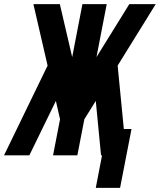

<svg xmlns="http://www.w3.org/2000/svg" viewBox="-84 -749 771 926"><path d="M377.9 157.2H495.1L550.3 -127H513.2L483.4 -432.6L667 -729H539.6L381.3 -473.6L430.7 -729H313.5L264.2 -473.6L204.6 -729H77.1L145.5 -432.6L-64.5 0H57.6L185.5 -262.2L205.6 -173.8L171.9 0H289.1L322.8 -173.8L377.9 -262.2L403.3 0H408.2Z"/></svg>

Font: Hack
Style: Bold Oblique
Weight: 700
Italic angle: -12°
Monospace: yes
Designer: Christopher Simpkins
Foundry: Christopher Simpkins
Version: Version 2.010